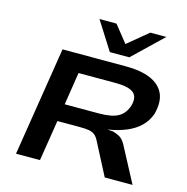

<svg xmlns="http://www.w3.org/2000/svg" viewBox="-132 -1074 1171 1200"><g transform="rotate(15 454.0 -474.0)"><path d="M78 0 190 -705H600Q698 -705 760.5 -678Q823 -651 847 -598.5Q871 -546 850 -465Q833 -417 798.5 -383Q764 -349 712 -327Q660 -305 592 -294L600 -293L628 -291Q650 -285 670.5 -274Q691 -263 709 -232L832 0H652L541 -214Q530 -234 516 -245Q502 -256 480 -260Q458 -264 420 -264H275L233 0ZM292 -377H514Q599 -377 640 -401.5Q681 -426 697 -478Q713 -536 681 -562Q649 -588 565 -588H325ZM480 -765 364 -948H474L561 -839L693 -948H797L606 -765Z"/></g></svg>

Font: Nunito Sans 7pt Expanded
Style: Bold Italic
Weight: 700
Width: 7
Italic angle: -9°
Designer: Vernon Adams
Foundry: Vernon Adams
Version: Version 3.101;gftools[0.9.27]